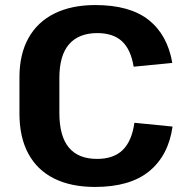

<svg xmlns="http://www.w3.org/2000/svg" viewBox="-20 -730 746 760"><path d="M356 10Q261 10 194 -23.5Q127 -57 92 -122Q57 -187 57 -280V-424Q57 -515 92.5 -579Q128 -643 195.5 -676.5Q263 -710 357 -710Q494 -710 568.5 -651Q643 -592 662 -481L509 -466Q498 -534 463 -566.5Q428 -599 365 -599Q292 -599 253.5 -555Q215 -511 215 -421V-283Q215 -191 252.5 -146Q290 -101 364 -101Q430 -101 466 -136.5Q502 -172 512 -244L663 -229Q647 -115 571 -52.5Q495 10 356 10Z"/></svg>

Font: Pathway Extreme 28pt
Style: Bold
Weight: 700
Designer: Eduardo Rodriguez Tunni
Foundry: Eduardo Rodriguez Tunni
Version: Version 1.001;gftools[0.9.26]